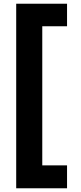

<svg xmlns="http://www.w3.org/2000/svg" viewBox="-20 -831 434 1031"><path d="M67 180V-811H340V-690H207V57H340V180Z"/></svg>

Font: DM Sans 16pt Black
Style: Regular
Weight: 900
Version: Version 4.004;gftools[0.9.30]